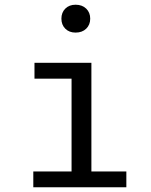

<svg xmlns="http://www.w3.org/2000/svg" viewBox="-20 -793 640 813"><path d="M362 -714Q362 -688 345 -671.5Q328 -655 300 -655Q273 -655 256.5 -671.5Q240 -688 240 -714Q240 -740 256.5 -756.5Q273 -773 300 -773Q328 -773 345 -756.5Q362 -740 362 -714ZM367 -67H515V0H121V-67H283V-460H126V-527H367Z"/></svg>

Font: FiraDG Mono
Style: Regular
Weight: 400
Designer: Carrois Corporate & Edenspiekermann AG
Foundry: Carrois Corporate GbR & Edenspiekermann AG
Version: Version 3.206